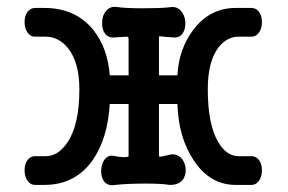

<svg xmlns="http://www.w3.org/2000/svg" viewBox="-20 -546 852 568"><path d="M450.2 -323.2V-437.5Q450.2 -438.5 455.1 -438.5Q469.7 -436.5 490.2 -435.5Q509.8 -432.6 520.5 -447.3Q529.3 -460.9 528.3 -481.4Q526.4 -502 514.6 -514.6Q502 -528.3 481.4 -524.4Q454.1 -521.5 402.3 -521.5Q349.6 -521.5 325.2 -525.4Q305.7 -528.3 293 -512.7Q282.2 -500 282.2 -479.5Q281.2 -459 291 -446.3Q301.8 -432.6 321.3 -435.5Q354.5 -437.5 355.5 -437.5Q360.4 -437.5 360.4 -430.7V-323.2H304.7Q298.8 -404.3 254.9 -459Q202.1 -522.5 111.3 -522.5H84Q69.3 -522.5 60.5 -509.8Q52.7 -498 52.7 -480.5Q52.7 -462.9 60.5 -451.2Q69.3 -437.5 84 -437.5H115.2Q152.3 -437.5 179.7 -405.3Q214.8 -363.3 214.8 -282.2Q214.8 -176.8 179.7 -125Q152.3 -84 115.2 -84H84Q69.3 -84 60.5 -71.3Q52.7 -59.6 52.7 -42Q52.7 -24.4 60.5 -12.7Q69.3 1 84 1H111.3Q203.1 1 254.9 -73.2Q298.8 -137.7 304.7 -238.3H360.4V-84Q360.4 -81.1 343.8 -81.1Q328.1 -82 315.4 -85Q298.8 -87.9 288.1 -72.3Q279.3 -58.6 279.3 -39.1Q279.3 -19.5 289.1 -7.8Q300.8 4.9 321.3 1Q358.4 -2.9 410.2 -2.9Q460.9 -2.9 480.5 1Q505.9 2 519.5 -12.7Q530.3 -25.4 529.3 -45.9Q528.3 -64.5 516.6 -78.1Q502.9 -91.8 484.4 -88.9Q466.8 -85 459 -83Q450.2 -82 450.2 -84V-238.3H504.9Q507.8 -139.6 552.7 -72.3Q600.6 1 676.8 1H723.6Q738.3 1 747.1 -12.7Q754.9 -24.4 754.9 -42Q754.9 -59.6 747.1 -71.3Q738.3 -84 723.6 -84H685.5Q650.4 -84 626 -125Q594.7 -176.8 594.7 -282.2Q594.7 -363.3 626 -405.3Q651.4 -437.5 685.5 -437.5H723.6Q738.3 -437.5 747.1 -451.2Q754.9 -462.9 754.9 -480.5Q754.9 -498 747.1 -509.8Q738.3 -522.5 723.6 -522.5H676.8Q601.6 -522.5 552.7 -459Q508.8 -401.4 504.9 -323.2Z"/></svg>

Font: Gungsuh
Style: Regular
Weight: 400
Version: Version 2.21